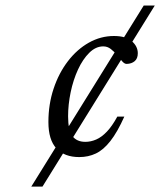

<svg xmlns="http://www.w3.org/2000/svg" viewBox="-20 -692 594 712"><path d="M96 0 513 -671.5H554L137.5 0ZM363 -520Q335 -520 311 -496.2Q287 -472.5 269.2 -434Q251.5 -395.5 242 -349.8Q232.5 -304 232.5 -260.5Q232.5 -209 248.5 -187.5Q264.5 -166 296.5 -166Q317 -166 337 -174.8Q357 -183.5 376.5 -204Q396 -224.5 415 -259.5H441Q415 -201.5 389.2 -168.8Q363.5 -136 335.5 -122.8Q307.5 -109.5 274 -109.5Q219 -109.5 189.2 -141.5Q159.5 -173.5 159.5 -239.5Q159.5 -305.5 178.8 -363.2Q198 -421 231.8 -465Q265.5 -509 309.5 -533.8Q353.5 -558.5 402.5 -558.5Q447 -558.5 469 -539.2Q491 -520 491 -494.5Q491 -475 479.5 -465.2Q468 -455.5 450 -455Q442 -454.5 433 -464.8Q424 -475 413.5 -488Q403.5 -500.5 391 -510.2Q378.5 -520 363 -520Z"/></svg>

Font: Newsreader 20pt
Style: Italic
Weight: 400
Italic angle: -17°
Version: Version 1.003